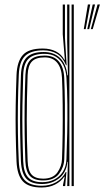

<svg xmlns="http://www.w3.org/2000/svg" viewBox="-20 -820 460 846"><path d="M305.2 0H295.5V-800H305.2ZM285.8 0H276.2L279.2 -106.8H277.2Q272.5 -59.5 240.5 -34.4Q208.5 -9.2 164.8 -9.2Q118.2 -9.2 96.5 -32.4Q74.8 -55.5 72.2 -109.5Q69.8 -171.8 68.9 -232.5Q68 -293.2 68.9 -356.5Q69.8 -419.8 72.2 -489.2Q74.5 -544.5 98.2 -567.6Q122 -590.8 172.5 -590.8Q217.8 -590.8 244.9 -564Q272 -537.2 277 -488H279.5L276 -636.5V-800H285.8ZM167 -17.2Q195.2 -17.2 218.8 -28.8Q242.2 -40.2 256.9 -63Q271.5 -85.8 272.8 -119Q275 -172 276.2 -234.5Q277.5 -297 276.9 -359.9Q276.2 -422.8 272.8 -476.8Q270.8 -510.2 258.9 -533.9Q247 -557.5 226.2 -570.1Q205.5 -582.8 176 -582.8Q128.5 -582.8 106.2 -561.5Q84 -540.2 82.2 -489.5Q79.8 -419.2 78.9 -357Q78 -294.8 78.9 -234.5Q79.8 -174.2 82.2 -109.5Q84.2 -60 103.9 -38.6Q123.5 -17.2 167 -17.2ZM169.8 -25Q130 -25 111.9 -44.8Q93.8 -64.5 91.8 -109.8Q89.5 -172.2 88.6 -231.9Q87.8 -291.5 88.5 -354.5Q89.2 -417.5 92 -490Q93.8 -535.5 113.5 -555.4Q133.2 -575.2 176.5 -575.2Q217.2 -575.2 239.2 -549.4Q261.2 -523.5 263 -476.8Q265.2 -426 265.9 -363.5Q266.5 -301 265.9 -237.4Q265.2 -173.8 263.2 -119.2Q262.2 -84.2 240.4 -54.6Q218.5 -25 169.8 -25ZM170.2 -32.8Q213.5 -32.8 232.9 -60.1Q252.2 -87.5 253.2 -119.5Q255.2 -170 256 -231.9Q256.8 -293.8 256.2 -357.2Q255.8 -420.8 253.2 -476.5Q251.5 -519.5 232.1 -543.4Q212.8 -567.2 176.8 -567.2Q138.2 -567.2 120.8 -549.1Q103.2 -531 101.8 -489.8Q97.8 -380.2 97.9 -290.4Q98 -200.5 101.8 -110.5Q103.2 -68.2 119.5 -50.5Q135.8 -32.8 170.2 -32.8ZM162.8 6.2Q106 6.2 80.8 -20.9Q55.5 -48 52.8 -109Q50.2 -173.5 49.2 -234.1Q48.2 -294.8 49.2 -357.2Q50.2 -419.8 52.8 -489.5Q55.2 -549.5 80.9 -577.9Q106.5 -606.2 168.2 -606.2Q201.5 -606.2 226.2 -593.5Q251 -580.8 263.5 -556.5H265.8L256.5 -669V-800H266.2V-654.5L273.5 -532.5H271Q256 -569 230.4 -583.6Q204.8 -598.2 171 -598.2Q116.2 -598.2 90.6 -573.5Q65 -548.8 62.8 -490.5Q59.8 -418.2 58.9 -355.2Q58 -292.2 59 -232.2Q60 -172.2 62.8 -108.8Q65.2 -50.8 89.2 -26.1Q113.2 -1.5 164.5 -1.5Q199.2 -1.5 226.9 -17Q254.5 -32.5 269.8 -62H272.5L267.2 0H257.5V-4.8L265.2 -41.5H263Q249 -20.5 223.2 -7.1Q197.5 6.2 162.8 6.2ZM357.5 -691.5H349.2L367.2 -800.2H377.5ZM388.5 -691.5H380.2L409.8 -800.2H420.2ZM373 -691.5H364.5L388.5 -800.2H398.8Z"/></svg>

Font: Big Shoulders Inline Text Thin ExtraLight
Style: Regular
Weight: 250
Version: Version 2.002